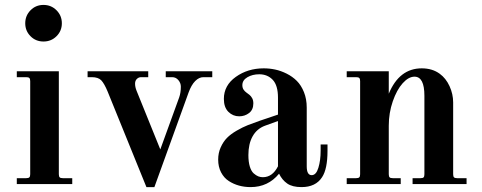

<svg xmlns="http://www.w3.org/2000/svg" viewBox="-20 -744 1947 776"><path d="M103.3 -702.4Q124.5 -724.1 155.8 -724.1Q187 -724.1 208.5 -702.4Q230 -680.7 230 -649.9Q230 -619.1 208.5 -597.7Q187 -576.2 155.8 -576.2Q124.5 -576.2 103.3 -597.7Q82 -619.1 82 -649.9Q82 -680.7 103.3 -702.4ZM217.8 -456.1V-40Q217.8 -30.8 221.2 -27.3Q224.6 -23.9 233.9 -23.9H272V0H47.9V-23.9H85.9Q95.2 -23.9 98.6 -27.3Q102.1 -30.8 102.1 -40V-416Q102.1 -425.3 98.6 -428.7Q95.2 -432.1 85.9 -432.1H47.9V-456.1Z M334 -432.1V-456.1H579.1V-432.1H549.8Q540.5 -432.1 533.2 -425Q525.9 -418 525.9 -405.8Q525.9 -392.6 531.7 -377.9L627.9 -140.1L704.1 -350.1Q710.9 -369.1 710.9 -394Q710.9 -408.2 700.9 -420.2Q690.9 -432.1 675.8 -432.1H649.9V-456.1H837.9V-432.1H801.8Q784.7 -432.1 769 -416.5Q753.4 -400.9 742.2 -370.1L604 12.2H571.8L415 -374Q401.4 -406.7 389.2 -419.4Q377 -432.1 351.1 -432.1Z M1103.5 -254.9 1050.8 -235.8Q1018.1 -223.6 1001 -193.1Q983.9 -162.6 983.9 -117.2Q983.9 -89.8 989.7 -70.8Q995.6 -51.8 1005.4 -43.2Q1015.1 -34.7 1023.9 -31.2Q1032.7 -27.8 1042.5 -27.8Q1081.1 -27.8 1103.5 -71.8ZM1303.7 -160.2V-134.8Q1303.7 -61 1281.7 -27.8Q1255.9 12.2 1198.7 12.2Q1161.6 12.2 1140.9 -2.2Q1120.1 -16.6 1107.9 -42Q1063.5 12.2 992.7 12.2Q968.3 12.2 946 6.1Q923.8 0 904.5 -12.5Q885.3 -24.9 873.5 -47.4Q861.8 -69.8 861.8 -99.1Q861.8 -126 872.1 -148.7Q882.3 -171.4 897.5 -186.8Q912.6 -202.1 936.8 -216.1Q960.9 -230 981.2 -238Q1001.5 -246.1 1029.8 -255.9L1103.5 -280.8V-349.1Q1103.5 -398.9 1082.3 -421.4Q1061 -443.8 1027.8 -443.8Q1000.5 -443.8 980 -431.9Q959.5 -419.9 959.5 -399.9Q959.5 -389.6 964.1 -382.3Q968.8 -375 975.3 -370.4Q981.9 -365.7 988.3 -360.6Q994.6 -355.5 999.3 -346.9Q1003.9 -338.4 1003.9 -326.2Q1003.9 -300.3 986.6 -287.1Q969.2 -273.9 946.8 -273.9Q921.4 -273.9 903.1 -292Q884.8 -310.1 884.8 -344.2Q884.8 -398.9 933.1 -433.3Q981.4 -467.8 1045.9 -467.8Q1069.3 -467.8 1092.3 -462.9Q1115.2 -458 1138.7 -446.3Q1162.1 -434.6 1179.7 -417Q1197.3 -399.4 1208.5 -371.6Q1219.7 -343.8 1219.7 -309.1V-71.8Q1219.7 -36.1 1239.7 -36.1Q1257.8 -36.1 1266.8 -65.9Q1275.9 -95.7 1275.9 -134.8V-160.2Z M1381.3 0V-23.9H1419.4Q1428.7 -23.9 1432.1 -27.3Q1435.5 -30.8 1435.5 -40V-416Q1435.5 -425.3 1432.1 -428.7Q1428.7 -432.1 1419.4 -432.1H1381.3V-456.1H1551.3V-365.2Q1593.8 -467.8 1684.6 -467.8Q1727.5 -467.8 1757.3 -445.8Q1782.2 -427.7 1796.9 -395.8Q1811.5 -363.8 1811.5 -330.1V-40Q1811.5 -30.8 1814.9 -27.3Q1818.4 -23.9 1827.6 -23.9H1865.7V0H1647.5V-23.9H1679.7Q1689 -23.9 1692.1 -27.3Q1695.3 -30.8 1695.3 -40V-356.9Q1695.3 -434.1 1655.3 -434.1Q1631.3 -434.1 1607.4 -407.5Q1583.5 -380.9 1567.4 -334.2Q1551.3 -287.6 1551.3 -235.8V-40Q1551.3 -30.8 1554.7 -27.3Q1558.1 -23.9 1567.4 -23.9H1599.6V0Z"/></svg>

Font: Flanker Steampunk
Style: Bold
Weight: 700
Designer: Alexey Kryukov, Leonardo Di Lena
Foundry: Alexey Kryukov, Leonardo Di Lena
Version: 1.210